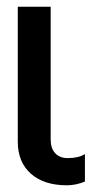

<svg xmlns="http://www.w3.org/2000/svg" viewBox="-20 -540 306 572"><path d="M33 -520H131V-124Q131 -98 144.5 -83.5Q158 -69 182 -69Q214 -69 233 -81V1Q206 12 179 12Q111 12 72 -22.5Q33 -57 33 -118Z"/></svg>

Font: Non Bureau
Style: Regular
Weight: 400
Designer: Jona Saucedo
Foundry: Non Foundry
Version: Version 1.000; ttfautohint (v1.8.4)